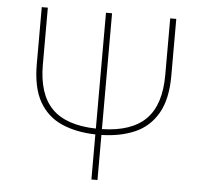

<svg xmlns="http://www.w3.org/2000/svg" viewBox="-51 -767 843 819"><g transform="rotate(5 370.0 -357.0)"><path d="M370 0V-193Q288 -195 226 -222Q164 -249 129.5 -309Q95 -369 95 -471V-714H121V-470Q121 -344 181.5 -282.5Q242 -221 370 -218V-714H396V-218Q523 -221 584 -282.5Q645 -344 645 -471V-714H671V-470Q671 -370 636 -309.5Q601 -249 539.5 -222Q478 -195 396 -193V0Z"/></g></svg>

Font: Noto Sans Thin
Style: Regular
Weight: 100
Designer: Monotype Design Team
Foundry: Monotype Imaging Inc.
Version: Version 2.007